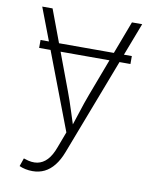

<svg xmlns="http://www.w3.org/2000/svg" viewBox="-84 -611 719 884"><g transform="rotate(10 275.0 -169.0)"><path d="M487.3 -393.1V-356H60.5V-393.1ZM66.4 195.3 79.6 157.2 85.9 159.2Q117.7 170.4 143.6 165.8Q169.4 161.1 189.5 139.9Q209.5 118.7 223.6 79.6L251.5 5.4L41.5 -545.9H89.8L225.1 -183.6Q241.2 -140.6 254.6 -97.9Q268.1 -55.2 281.7 -13.7H267.1Q281.2 -55.2 294.7 -97.9Q308.1 -140.6 324.2 -183.6L460.9 -545.9H508.8L263.2 96.2Q249 133.3 229.2 158.2Q209.5 183.1 184.3 195.6Q159.2 208 128.4 208Q111.3 208 95.2 204.6Q79.1 201.2 66.4 195.3Z"/></g></svg>

Font: Inter ExtraLight
Style: Regular
Weight: 250
Designer: Rasmus Andersson
Foundry: rsms
Version: Version 4.001;git-66647c0bb